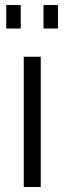

<svg xmlns="http://www.w3.org/2000/svg" viewBox="-20 -748 258 768"><path d="M75 0V-521H143V0ZM5 -634V-728H63V-634ZM154 -634V-728H212V-634Z"/></svg>

Font: Raleway Thin
Style: Regular
Weight: 400
Version: Version 4.026